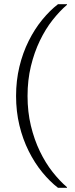

<svg xmlns="http://www.w3.org/2000/svg" viewBox="-20 -770 359 920"><path d="M112 -310Q112 -386 128 -452.5Q144 -519 171 -575Q198 -631 232 -674Q266 -717 301 -747V-750H258Q219 -720 182.5 -675.5Q146 -631 117.5 -574Q89 -517 73 -450.5Q57 -384 57 -310Q57 -236 73 -169.5Q89 -103 117.5 -46Q146 11 182.5 55.5Q219 100 258 130H301V127Q266 97 232 54Q198 11 171 -45Q144 -101 128 -167.5Q112 -234 112 -310Z"/></svg>

Font: Roboto Serif 36pt ExtraLight
Style: Regular
Weight: 250
Designer: Greg Gazdowicz
Foundry: Commercial Type
Version: Version 1.008